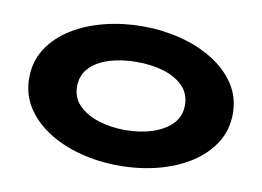

<svg xmlns="http://www.w3.org/2000/svg" viewBox="-60 -572 921 675"><g transform="rotate(10 400.5 -234.5)"><path d="M400 14Q329 14 263.5 -3Q198 -20 147 -52.5Q96 -85 66.5 -131Q37 -177 37 -235Q37 -294 66.5 -340Q96 -386 147 -418Q198 -450 263.5 -466.5Q329 -483 400 -483Q470 -483 535 -466.5Q600 -450 651.5 -418Q703 -386 733.5 -340Q764 -294 764 -235Q764 -177 735 -131Q706 -85 655.5 -52.5Q605 -20 539.5 -3Q474 14 400 14ZM400 -113Q453 -113 496.5 -127Q540 -141 566.5 -168Q593 -195 593 -235Q593 -276 566.5 -303Q540 -330 496.5 -343Q453 -356 400 -356Q349 -356 305 -343Q261 -330 234.5 -303Q208 -276 208 -235Q208 -195 234.5 -168Q261 -141 305 -127Q349 -113 400 -113Z"/></g></svg>

Font: BioRhyme SemiExpanded ExtraBold
Style: Regular
Weight: 800
Width: 6
Designer: Aoife Mooney
Foundry: Aoife Mooney Type
Version: Version 1.600;gftools[0.9.33]